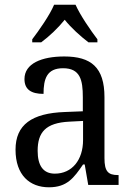

<svg xmlns="http://www.w3.org/2000/svg" viewBox="-20 -786 563 816"><path d="M117 -619V-606H155C190 -632 227 -667 255 -702C283 -667 322 -632 356 -606H394V-619C365 -657 321 -721 301 -766H210C191 -721 146 -657 117 -619ZM188 10C265 10 294 -30 333 -87H340L355 0H484V-42H481C439 -42 424 -58 424 -114V-373C424 -500 367 -546 253 -546C157 -546 84 -516 84 -450C84 -406 112 -387 165 -387C165 -451 179 -496 248 -496C321 -496 332 -446 332 -373V-313L256 -310C115 -305 46 -256 46 -150C46 -41 107 10 188 10ZM213 -48C163 -48 140 -83 140 -145C140 -223 173 -264 275 -269L333 -272V-191C333 -106 286 -48 213 -48Z"/></svg>

Font: Noto Serif Georgian SemiCondensed
Style: Regular
Weight: 400
Width: 4
Designer: Monotype Design Team, Akaki Razmadze
Foundry: Google LLC
Version: Version 2.003